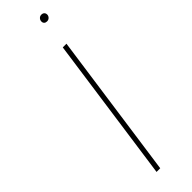

<svg xmlns="http://www.w3.org/2000/svg" viewBox="-290 -849 847 847"><g transform="rotate(-45 134.0 -425.0)"><path d="M205 -681 109 0H86L182 -681ZM196 -828Q196 -837 202 -843.5Q208 -850 217 -850Q226 -850 231 -845Q236 -840 236 -832Q236 -824 230 -817.5Q224 -811 214 -811Q206 -811 201 -815.5Q196 -820 196 -828Z"/></g></svg>

Font: Fira Sans Thin
Style: Italic
Weight: 250
Italic angle: -8°
Designer: Carrois Corporate & Edenspiekermann AG
Foundry: Carrois Corporate GbR & Edenspiekermann AG
Version: Version 4.203